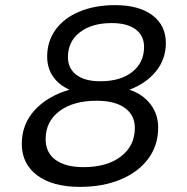

<svg xmlns="http://www.w3.org/2000/svg" viewBox="-20 -724 728 749"><path d="M627 -556Q627 -494 589 -446.5Q551 -399 485 -374Q538 -356 567.5 -317Q597 -278 597 -226Q597 -157 558.5 -105Q520 -53 451 -24Q382 5 292 5Q185 5 125 -40Q65 -85 65 -163Q65 -239 115 -294Q165 -349 251 -374Q209 -393 186.5 -426Q164 -459 164 -503Q164 -563 197 -608.5Q230 -654 290.5 -679Q351 -704 429 -704Q522 -704 574.5 -664.5Q627 -625 627 -556ZM245 -501Q245 -457 278 -432Q311 -407 371 -407Q450 -407 496 -443.5Q542 -480 542 -541Q542 -585 509 -609.5Q476 -634 416 -634Q338 -634 291.5 -598Q245 -562 245 -501ZM158 -181Q158 -129 196.5 -100.5Q235 -72 306 -72Q397 -72 451.5 -113.5Q506 -155 506 -225Q506 -275 467 -303Q428 -331 357 -331Q266 -331 212 -290.5Q158 -250 158 -181Z"/></svg>

Font: TypoPRO Montserrat
Style: Italic
Weight: 400
Italic angle: -11.3°
Designer: Julieta Ulanovsky
Foundry: Julieta Ulanovsky
Version: Version 6.001